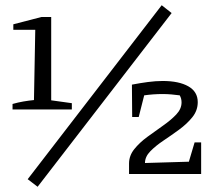

<svg xmlns="http://www.w3.org/2000/svg" viewBox="-20 -666 841 735"><path d="M28 -247V-268Q49 -274 69.5 -277.5Q90 -281 110 -283L115 -552H31V-573L139 -601H176V-282L255 -271V-247ZM124 49 86 20 599 -646 637 -616ZM474 0V-40Q474 -70 494 -95Q514 -120 544 -142Q574 -164 604 -185Q634 -206 654.5 -227.5Q675 -249 675 -274Q675 -289 668 -301Q653 -303 636.5 -304.5Q620 -306 603 -306Q567 -306 532 -301L511 -218H486L485 -342Q516 -348 546 -352Q576 -356 603 -356Q665 -356 701 -335.5Q737 -315 737 -275Q737 -243 716.5 -217.5Q696 -192 666 -170Q636 -148 606 -128Q576 -108 555.5 -87Q535 -66 535 -42L703 -47L725 -121H750V0Z"/></svg>

Font: Piazzolla
Style: Regular
Weight: 400
Designer: Juan Pablo del Peral
Foundry: Huerta Tipografica
Version: Version 1.330